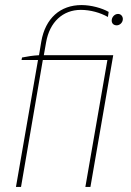

<svg xmlns="http://www.w3.org/2000/svg" viewBox="-20 -738 518 758"><path d="M67 -511 65 -501H130L43 0H63L149 -501H404L317 0H337L427 -520H153L162 -571C176 -651 228 -699 299 -699C337 -699 376 -688 406 -671L409 -691C383 -706 340 -718 302 -718C218 -718 159 -666 143 -574L134 -520C112 -519 86 -515 67 -511ZM441 -638C453 -638 465 -649 465 -663C465 -673 458 -683 446 -683C432 -683 421 -670 421 -657C421 -646 428 -638 441 -638Z"/></svg>

Font: Fixel Display 20240404 Thin
Style: Italic
Weight: 100
Italic angle: -10°
Designer: AlfaBravo + MacPaw
Foundry: Kyrylo Tkachov, Marchela Mozhyna, Serhii Makarenko, Maria Weinstein, Zakhar Kryvoshyya
Version: Version 1.211;Glyphs 3.2 (3225)